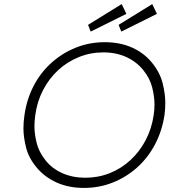

<svg xmlns="http://www.w3.org/2000/svg" viewBox="-20 -912 831 942"><path d="M392 10Q317 10 258 -16.5Q199 -43 159.5 -90.5Q120 -138 107.5 -189.5Q95 -241 95 -282Q95 -314 100 -347Q111 -425 145 -490.5Q179 -556 232.5 -604Q286 -652 352.5 -678.5Q419 -705 494 -705Q569 -705 628 -678.5Q687 -652 726 -604Q765 -556 778 -503.5Q791 -451 791 -407Q791 -378 787 -347Q775 -269 740.5 -203.5Q706 -138 653 -90.5Q600 -43 533.5 -16.5Q467 10 392 10ZM399 -40Q462 -40 518.5 -62.5Q575 -85 620 -126.5Q665 -168 694.5 -224Q724 -280 734 -347Q738 -374 738 -399Q738 -437 727 -482Q716 -527 683 -568Q650 -609 600 -632Q550 -655 487 -655Q424 -655 367 -632Q310 -609 265.5 -568Q221 -527 191.5 -470.5Q162 -414 153 -347Q149 -318 149 -292Q149 -256 159.5 -212Q170 -168 202.5 -126.5Q235 -85 285.5 -62.5Q336 -40 399 -40ZM425 -757 412 -790 577 -892 600 -844ZM575 -757 562 -790 727 -892 750 -844Z"/></svg>

Font: Lexend ExtLt
Style: Italic
Weight: 250
Italic angle: -8.13011°
Designer: Bonnie Shaver-Troup, Thomas Jockin
Foundry: Lexend
Version: Version 1.007